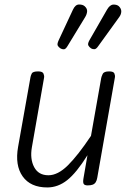

<svg xmlns="http://www.w3.org/2000/svg" viewBox="-20 -814 571 843"><path d="M187.5 9Q114 9 79.5 -39.5Q45 -88 59.5 -169.5L114 -476Q115 -482 119.5 -491.2Q124 -500.5 147.5 -500.5Q166.5 -500.5 170.8 -491Q175 -481.5 173.5 -473L120 -167.5Q111 -116 130 -80.2Q149 -44.5 192.5 -44.5Q234 -44.5 278 -88Q322 -131.5 379.5 -217.5L424.5 -472Q425.5 -477.5 430.8 -489Q436 -500.5 459 -500.5Q478.5 -500.5 482.2 -491.5Q486 -482.5 484.5 -474L407 -33.5Q405 -21.5 400.2 -14Q395.5 -6.5 387 -3.2Q378.5 0 365 0Q351 0 347.2 -7Q343.5 -14 346.5 -31L364 -132.5Q315.5 -55 275 -23Q234.5 9 187.5 9ZM380 -601.5Q372 -607 368 -614.2Q364 -621.5 372.5 -637L449.5 -771Q462 -793 477.2 -793.8Q492.5 -794.5 501.5 -787Q513 -776 512.5 -763.2Q512 -750.5 503.5 -739L411 -611Q402.5 -598.5 394.8 -598Q387 -597.5 380 -601.5ZM245.5 -601.5Q237 -607 233.5 -613.8Q230 -620.5 237.5 -637L300 -771Q310.5 -794 326.8 -794.2Q343 -794.5 352 -786.5Q363.5 -776 362.5 -763.8Q361.5 -751.5 354 -739L276 -611Q268 -597.5 260 -597.5Q252 -597.5 245.5 -601.5Z"/></svg>

Font: Edu VIC WA NT Hand Pre
Style: Regular
Weight: 400
Designer: Tina and Corey Anderson, Eben Sorkin, Mirko Velimirovic
Foundry: Google for Education
Version: Version 1.000